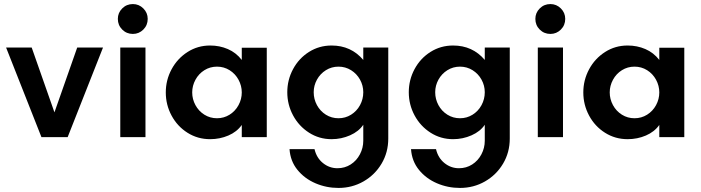

<svg xmlns="http://www.w3.org/2000/svg" viewBox="-20 -675 3451 945"><path d="M10 -441H136L248 -122L360 -441H487L313 0H184Z M572 -441H696V0H572ZM634 -655Q664 -655 685.5 -633.5Q707 -612 707 -582Q707 -551 685.5 -529.5Q664 -508 634 -508Q603 -508 581.5 -529.5Q560 -551 560 -582Q560 -612 581.5 -633.5Q603 -655 634 -655Z M796 -220Q796 -281 824.5 -334Q853 -387 903 -419Q953 -451 1014 -451Q1061 -451 1101.5 -433.5Q1142 -416 1170 -380V-440H1293V0H1170V-60Q1146 -26 1104 -8Q1062 10 1014 10Q953 10 903 -21.5Q853 -53 824.5 -106Q796 -159 796 -220ZM1048 -93Q1082 -93 1110 -110.5Q1138 -128 1154 -157.5Q1170 -187 1170 -220Q1170 -253 1154 -282.5Q1138 -312 1110 -329.5Q1082 -347 1048 -347Q1014 -347 986 -329.5Q958 -312 942 -282.5Q926 -253 926 -220Q926 -187 942 -157.5Q958 -128 986 -110.5Q1014 -93 1048 -93Z M1405 59H1528Q1538 102 1569.5 127.5Q1601 153 1641 153Q1677 153 1706 134.5Q1735 116 1751.5 84.5Q1768 53 1768 18V-61Q1746 -28 1703 -9Q1660 10 1612 10Q1551 10 1501 -22Q1451 -54 1422.5 -107Q1394 -160 1394 -221Q1394 -282 1422.5 -335Q1451 -388 1501 -419.5Q1551 -451 1612 -451Q1708 -451 1768 -380V-441H1891V7Q1891 75 1858 130.5Q1825 186 1769 218Q1713 250 1646 250Q1586 250 1532.5 227Q1479 204 1444 161Q1409 118 1405 59ZM1646 -93Q1680 -93 1708 -110.5Q1736 -128 1752 -157.5Q1768 -187 1768 -221Q1768 -254 1752 -283Q1736 -312 1708 -329.5Q1680 -347 1646 -347Q1612 -347 1584 -329.5Q1556 -312 1540 -283Q1524 -254 1524 -221Q1524 -187 1540 -157.5Q1556 -128 1584 -110.5Q1612 -93 1646 -93Z M2003 59H2126Q2136 102 2167.5 127.5Q2199 153 2239 153Q2275 153 2304 134.5Q2333 116 2349.5 84.5Q2366 53 2366 18V-61Q2344 -28 2301 -9Q2258 10 2210 10Q2149 10 2099 -22Q2049 -54 2020.5 -107Q1992 -160 1992 -221Q1992 -282 2020.5 -335Q2049 -388 2099 -419.5Q2149 -451 2210 -451Q2306 -451 2366 -380V-441H2489V7Q2489 75 2456 130.5Q2423 186 2367 218Q2311 250 2244 250Q2184 250 2130.5 227Q2077 204 2042 161Q2007 118 2003 59ZM2244 -93Q2278 -93 2306 -110.5Q2334 -128 2350 -157.5Q2366 -187 2366 -221Q2366 -254 2350 -283Q2334 -312 2306 -329.5Q2278 -347 2244 -347Q2210 -347 2182 -329.5Q2154 -312 2138 -283Q2122 -254 2122 -221Q2122 -187 2138 -157.5Q2154 -128 2182 -110.5Q2210 -93 2244 -93Z M2627 -441H2751V0H2627ZM2689 -655Q2719 -655 2740.5 -633.5Q2762 -612 2762 -582Q2762 -551 2740.5 -529.5Q2719 -508 2689 -508Q2658 -508 2636.5 -529.5Q2615 -551 2615 -582Q2615 -612 2636.5 -633.5Q2658 -655 2689 -655Z M2851 -220Q2851 -281 2879.5 -334Q2908 -387 2958 -419Q3008 -451 3069 -451Q3116 -451 3156.5 -433.5Q3197 -416 3225 -380V-440H3348V0H3225V-60Q3201 -26 3159 -8Q3117 10 3069 10Q3008 10 2958 -21.5Q2908 -53 2879.5 -106Q2851 -159 2851 -220ZM3103 -93Q3137 -93 3165 -110.5Q3193 -128 3209 -157.5Q3225 -187 3225 -220Q3225 -253 3209 -282.5Q3193 -312 3165 -329.5Q3137 -347 3103 -347Q3069 -347 3041 -329.5Q3013 -312 2997 -282.5Q2981 -253 2981 -220Q2981 -187 2997 -157.5Q3013 -128 3041 -110.5Q3069 -93 3103 -93Z"/></svg>

Font: Teachers SemiBold
Style: Regular
Weight: 600
Designer: Alfredo Marco Pradil & Chank Diesel
Version: Version 0.009